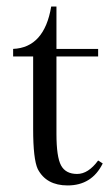

<svg xmlns="http://www.w3.org/2000/svg" viewBox="-20 -565 335 585"><path d="M152 -393V-157Q152 -87 166 -61Q180 -35 215 -35Q249 -35 279 -76L293 -67Q260 0 186 0Q121 0 95 -50Q81 -80 81 -172V-393H20V-416Q115 -420 136 -545H152V-416H279V-393Z"/></svg>

Font: New Athena Unicode
Style: Regular
Weight: 400
Designer: J. Rusten 1997; rev. by R. Hancock 2001, 2002, rev. by D. Mastronarde 2002-2021
Foundry: GreekKeys New Athena Unicode
Version: Version 5.008